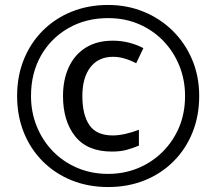

<svg xmlns="http://www.w3.org/2000/svg" viewBox="-20 -744 872 774"><path d="M416 10Q336 10 269 -17Q202 -44 152.5 -93.5Q103 -143 76 -210Q49 -277 49 -357Q49 -437 76 -504Q103 -571 152.5 -620.5Q202 -670 269 -697Q336 -724 416 -724Q492 -724 558.5 -697Q625 -670 675.5 -620.5Q726 -571 754.5 -504Q783 -437 783 -357Q783 -277 756 -210Q729 -143 679.5 -93.5Q630 -44 563 -17Q496 10 416 10ZM416 -43Q480 -43 536 -66Q592 -89 635 -131.5Q678 -174 702 -231Q726 -288 726 -357Q726 -422 703 -479Q680 -536 638.5 -579Q597 -622 540.5 -646.5Q484 -671 416 -671Q326 -671 255.5 -630.5Q185 -590 145 -519.5Q105 -449 105 -357Q105 -292 128 -235Q151 -178 192.5 -135Q234 -92 291 -67.5Q348 -43 416 -43ZM431 -133Q332 -133 283 -194.5Q234 -256 234 -357Q234 -422 257 -472.5Q280 -523 325 -551.5Q370 -580 435 -580Q500 -580 558 -550L529 -489Q479 -515 436 -515Q377 -515 344.5 -473Q312 -431 312 -357Q312 -281 340.5 -239.5Q369 -198 435 -198Q458 -198 486.5 -204.5Q515 -211 540 -221V-157Q516 -147 491 -140Q466 -133 431 -133Z"/></svg>

Font: Noto Sans Tifinagh Air
Style: Regular
Weight: 400
Designer: JamraPatel
Foundry: JamraPatel LLC
Version: Version 2.006; ttfautohint (v1.8.4.7-5d5b)